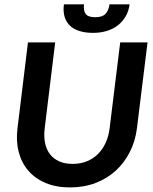

<svg xmlns="http://www.w3.org/2000/svg" viewBox="-20 -840 693 868"><path d="M308.6 -99.1Q343.3 -99.1 372.1 -110.6Q400.9 -122.1 422.4 -143.3Q443.8 -164.6 457.5 -194.1Q471.2 -223.6 475.6 -260.3L523.4 -648.4H647L599.1 -260.3Q591.8 -202.1 567.1 -153.3Q542.5 -104.5 503.4 -68.6Q464.4 -32.7 411.9 -12.7Q359.4 7.3 296.4 7.3Q233.9 7.3 186.3 -12.7Q138.7 -32.7 107.9 -68.6Q77.1 -104.5 64.5 -153.3Q51.8 -202.1 59.1 -260.3L106.4 -648.4H229.5L182.1 -260.3Q177.7 -223.6 183.6 -194.1Q189.5 -164.6 205.6 -143.3Q221.7 -122.1 247.6 -110.6Q273.4 -99.1 308.6 -99.1ZM401.4 -691.4Q368.2 -691.4 341.8 -699Q315.4 -706.5 297.9 -722.4Q280.3 -738.3 272.5 -762.7Q264.6 -787.1 269 -820.3H359.9Q356.4 -792.5 367.2 -777.3Q377.9 -762.2 410.2 -762.2Q442.9 -762.2 457 -777.3Q471.2 -792.5 475.1 -820.3H565.9Q562 -790 548.3 -766.4Q534.7 -742.7 513.2 -725.8Q491.7 -709 463.1 -700.2Q434.6 -691.4 401.4 -691.4Z"/></svg>

Font: Carlito
Style: Bold Italic
Weight: 700
Italic angle: -7°
Designer: Lukasz Dziedzic
Foundry: tyPoland Lukasz Dziedzic
Version: Version 1.104